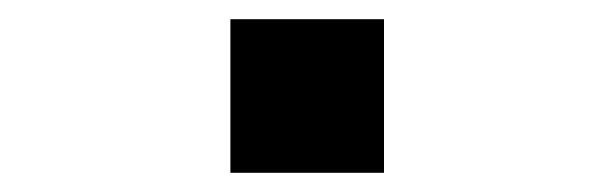

<svg xmlns="http://www.w3.org/2000/svg" viewBox="-20 -180 640 200"><path d="M220 0V-160H380V0Z"/></svg>

Font: Iosevka SS04 Semibold Extended
Style: Regular
Weight: 600
Width: 7
Monospace: yes
Designer: Belleve Invis
Foundry: Belleve Invis
Version: Version 19.0.0; ttfautohint (v1.8.4)